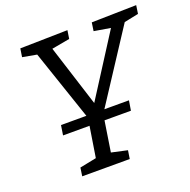

<svg xmlns="http://www.w3.org/2000/svg" viewBox="-124 -819 932 941"><g transform="rotate(-20 341.5 -349.0)"><path d="M128.2 -220.5 136.2 -271.7H490.5L482.2 -220.5ZM147.9 0 154.3 -43.5 252.6 -63.2 239.2 -49.2 274.5 -272.4 279.5 -239.3 140.9 -647.5 155.2 -634.2 70.6 -649.5 77.3 -693 324.8 -698 318.1 -654.5 211.9 -635.2 219.9 -651.2 331.8 -299.5H314.7L537.5 -648.2L543.2 -632.8L443.6 -649.5L450 -693L683.4 -698L677 -654.5L589.4 -636.5L609.1 -649.5L341.2 -239.3L352.5 -272.4L317.9 -49.2L311.2 -63.5L402.5 -43.5L395.8 0Z"/></g></svg>

Font: Bitter Thin
Style: Italic
Weight: 100
Italic angle: -9°
Designer: Sol Matas, and Bitter project Authors
Foundry: Sol Matas
Version: Version 2.002